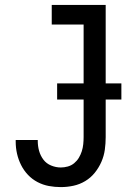

<svg xmlns="http://www.w3.org/2000/svg" viewBox="-20 -755 540 783"><path d="M228 8Q203 8 179 3.5Q155 -1 133 -12.5Q111 -24 94 -42Q77 -60 66 -82Q55 -104 49.5 -128Q44 -152 44 -177V-184H134V-180Q134 -159 139.5 -139.5Q145 -120 157 -104Q169 -88 188.5 -80Q208 -72 228 -72Q242 -72 256.5 -76Q271 -80 282.5 -89.5Q294 -99 301.5 -111.5Q309 -124 313.5 -138Q318 -152 319.5 -167Q321 -182 321 -196V-655H191V-735H411V-196Q411 -170 407.5 -144.5Q404 -119 393.5 -95Q383 -71 366.5 -50.5Q350 -30 327.5 -16.5Q305 -3 279.5 2.5Q254 8 228 8ZM475 -349H213V-415H475Z"/></svg>

Font: Iosevka Custom Medium
Style: Regular
Weight: 500
Monospace: yes
Designer: Belleve Invis
Foundry: Belleve Invis
Version: Version 32.5.0; ttfautohint (v1.8.4)